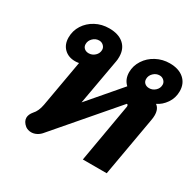

<svg xmlns="http://www.w3.org/2000/svg" viewBox="-137 -753 928 913"><g transform="rotate(30 327.0 -296.0)"><path d="M85 -38Q85 -56 101 -75Q120 -95 127 -133L172 -388Q160 -386 151 -386Q114 -386 91 -408.5Q68 -431 68 -469Q68 -506 87.5 -536.5Q107 -567 140.5 -585Q174 -603 215 -603Q266 -603 294.5 -578Q323 -553 323 -509Q323 -493 321 -484L276 -232L426 -407Q400 -431 400 -470Q400 -505 420 -536Q440 -567 474 -585Q508 -603 547 -603Q597 -603 625.5 -578Q654 -553 654 -511Q654 -474 634 -445Q614 -416 586 -403Q608 -388 608 -352Q608 -339 605 -324L548 0H417L473 -322V-325Q473 -329 471 -331.5Q469 -334 466 -334L190 -13Q180 -2 166.5 4.5Q153 11 139 11Q121 11 107 1Q85 -17 85 -38ZM236 -497Q236 -510 226 -519.5Q216 -529 202 -529Q183 -529 168.5 -515Q154 -501 154 -482Q154 -468 163.5 -459.5Q173 -451 188 -451Q207 -451 221.5 -464.5Q236 -478 236 -497ZM568 -497Q568 -510 558 -519.5Q548 -529 534 -529Q515 -529 500.5 -515Q486 -501 486 -482Q486 -468 495.5 -459.5Q505 -451 520 -451Q539 -451 553.5 -464.5Q568 -478 568 -497Z"/></g></svg>

Font: Niramit
Style: Bold Italic
Weight: 700
Italic angle: -10°
Designer: Katatrad Aksorn Co.,Ltd.
Foundry: Cadson Demak Co.,Ltd.
Version: Version 1.001; ttfautohint (v1.6)